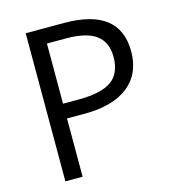

<svg xmlns="http://www.w3.org/2000/svg" viewBox="-107 -804 815 894"><g transform="rotate(-15 301.0 -357.0)"><path d="M550.8 -505.9Q550.8 -397.5 476.8 -339.1Q402.8 -280.8 265.1 -280.8H181.2V0H98.1V-713.9H283.2Q550.8 -713.9 550.8 -505.9ZM181.2 -352.1H255.9Q366.2 -352.1 415.5 -387.7Q464.8 -423.3 464.8 -502Q464.8 -572.8 418.5 -607.4Q372.1 -642.1 273.9 -642.1H181.2Z"/></g></svg>

Font: HunimalSansv1.5
Style: Regular
Weight: 400
Foundry: Ascender Corporation
Version: Version 1.10